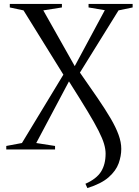

<svg xmlns="http://www.w3.org/2000/svg" viewBox="-20 -763 709 980"><path d="M426 197 416 175Q472.5 150 495.8 113Q519 76 519 21Q519 -1.5 511.2 -28.2Q503.5 -55 483.2 -95.2Q463 -135.5 426.2 -196.2Q389.5 -257 332 -347.5L165 -33L261 -18V0H12V-18L92 -33L303.5 -382L100 -710L30 -725V-743H296V-725L201 -710L361.5 -425.5L515 -711L432 -725V-743H657V-725L585 -710L388 -392.5Q439 -320 478.2 -262.5Q517.5 -205 544.5 -159Q571.5 -113 585.2 -75Q599 -37 599 -3Q599 33.5 585.5 71Q572 108.5 534.8 141.5Q497.5 174.5 426 197Z"/></svg>

Font: Merriweather 144pt Light
Style: Regular
Weight: 300
Version: Version 2.100